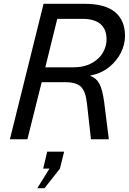

<svg xmlns="http://www.w3.org/2000/svg" viewBox="-20 -732 680 1009"><path d="M637 -543Q637 -499 615.5 -455.5Q594 -412 553 -379Q512 -346 455 -335V-333Q486 -322 502 -292.5Q518 -263 527 -199L552 0H458L437 -188Q430 -252 405.5 -276Q381 -300 323 -300H199L124 0H32L209 -712H425Q532 -712 584.5 -668.5Q637 -625 637 -543ZM218 -378H361Q423 -378 463.5 -401Q504 -424 522 -457.5Q540 -491 540 -524Q540 -633 412 -633H281ZM214 257H176L240 154H207L228 65H317L295 154Z"/></svg>

Font: CST
Style: Italic
Weight: 400
Italic angle: -14°
Version: Version 1.00